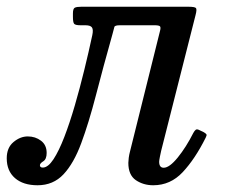

<svg xmlns="http://www.w3.org/2000/svg" viewBox="-65 -540 674 570"><path d="M-45 -70Q-45 -101.5 -25 -118.2Q-5 -135 17.5 -135Q40 -135 56.8 -122.2Q73.5 -109.5 73.5 -86Q73.5 -67.5 63.5 -61.2Q53.5 -55 53.5 -49.5Q53.5 -42.5 62 -42.5Q77.5 -42.5 93.8 -67.2Q110 -92 126 -133.5Q142 -175 157 -226.5Q172 -278 185.2 -332.2Q198.5 -386.5 209 -435.5Q212.5 -452 208 -458.5Q203.5 -465 188.5 -465H174Q158.5 -465 155 -469.5Q151.5 -474 151.5 -490V-500Q151.5 -514.5 157.2 -517.2Q163 -520 176.5 -520H494Q513.5 -520 516.8 -516Q520 -512 515.5 -495L413.5 -92.5Q412 -87 409.8 -75.2Q407.5 -63.5 407.5 -60Q407.5 -42 421 -42Q438 -42 462.8 -72.5Q487.5 -103 509 -145.5Q512.5 -152 516.2 -154.8Q520 -157.5 527.5 -153.5L540 -147.5Q546 -144 547.8 -141.2Q549.5 -138.5 545.5 -131Q514 -68 477.5 -29Q441 10 390 10Q360.5 10 338.2 -5.2Q316 -20.5 316 -56.5Q316 -62 317.2 -71.5Q318.5 -81 320.5 -88.5L410 -448Q413 -459 409.8 -462Q406.5 -465 394 -465H291.5Q275.5 -465 274.5 -459.8Q273.5 -454.5 269 -439Q241 -339.5 219.8 -257.2Q198.5 -175 176.2 -115Q154 -55 123.5 -22.5Q93 10 46.5 10Q4 10 -20.5 -11.2Q-45 -32.5 -45 -70Z"/></svg>

Font: Besley* Narrow
Style: Italic
Weight: 400
Width: 4
Italic angle: -13°
Designer: Owen Earl
Foundry: indestructible type*
Version: Version 3.000; ttfautohint (v1.8.3)